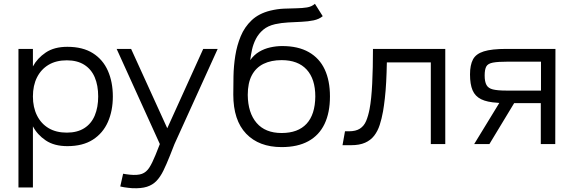

<svg xmlns="http://www.w3.org/2000/svg" viewBox="-20 -757 3010 1009"><path d="M334 -511Q415 -511 468 -477.5Q521 -444 547 -385Q573 -326 573 -250Q573 -175 547 -116Q521 -57 468 -23Q415 11 334 11Q265 11 220.5 -19Q176 -49 153 -93V228H77V-500H153V-408Q176 -451 220.5 -481Q265 -511 334 -511ZM153 -250Q153 -193 174.5 -150Q196 -107 235.5 -83.5Q275 -60 331 -60Q386 -60 423 -83.5Q460 -107 478 -150Q496 -193 496 -250Q496 -308 478 -350.5Q460 -393 423 -416.5Q386 -440 331 -440Q275 -440 235.5 -416.5Q196 -393 174.5 -350.5Q153 -308 153 -250Z M1124 -500 897 0 873 61Q855 106 839 139Q823 172 802.5 193.5Q782 215 752 224.5Q722 234 675 232Q665 231 654 230Q643 229 632 227Q621 225 612 223L627 156Q632 157 642.5 158.5Q653 160 662 161Q703 165 726 156.5Q749 148 764.5 124Q780 100 797 58L820 0L593 -500H669L859 -83L1048 -500Z M1460 16Q1341 16 1273.5 -54.5Q1206 -125 1206 -260Q1206 -303 1207 -356.5Q1208 -410 1216.5 -464Q1225 -518 1245 -566.5Q1265 -615 1302.5 -650.5Q1340 -686 1400 -701Q1437 -710 1472 -711.5Q1507 -713 1538 -713.5Q1569 -714 1593.5 -718Q1618 -722 1635 -737L1676 -672Q1657 -656 1628 -650Q1599 -644 1564.5 -642.5Q1530 -641 1494 -639Q1458 -637 1426 -630Q1387 -621 1363 -600.5Q1339 -580 1325 -553Q1311 -526 1304.5 -496.5Q1298 -467 1295 -441Q1315 -469 1342 -485Q1369 -501 1400.5 -508Q1432 -515 1463 -515Q1547 -515 1603 -483Q1659 -451 1686.5 -392Q1714 -333 1714 -250Q1714 -165 1685.5 -105.5Q1657 -46 1600.5 -15Q1544 16 1460 16ZM1460 -58Q1546 -58 1591 -106.5Q1636 -155 1637 -250Q1637 -342 1591.5 -391.5Q1546 -441 1460 -441Q1405 -441 1365 -421.5Q1325 -402 1303.5 -361.5Q1282 -321 1282 -258Q1283 -164 1328.5 -111Q1374 -58 1460 -58Z M2320 -500V0H2244V-429H2013Q2012 -374 2009.5 -327Q2007 -280 2002.5 -240.5Q1998 -201 1993 -172Q1986 -133 1975.5 -100.5Q1965 -68 1946.5 -44Q1928 -20 1898.5 -7Q1869 6 1826 6H1780L1793 -67H1813Q1850 -67 1871.5 -81Q1893 -95 1904 -121Q1915 -147 1922 -183Q1927 -209 1930.5 -243Q1934 -277 1936 -318Q1938 -359 1939 -404.5Q1940 -450 1940 -500Z M2823 -433H2651Q2597 -433 2570.5 -428Q2544 -423 2535.5 -407.5Q2527 -392 2527 -360Q2527 -328 2536.5 -310.5Q2546 -293 2570.5 -287Q2595 -281 2641 -281H2823ZM2450 -366Q2450 -415 2465.5 -444.5Q2481 -474 2522.5 -487Q2564 -500 2641 -500H2899L2898 0H2822V-215H2682L2552 0H2472L2604 -216L2594 -217Q2540 -220 2508.5 -235.5Q2477 -251 2463.5 -282.5Q2450 -314 2450 -366Z"/></svg>

Font: Nata Sans
Style: Regular
Weight: 400
Designer: Daniel Uzquiano Cruz
Version: Version 1.001